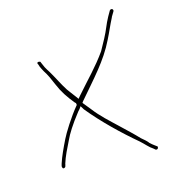

<svg xmlns="http://www.w3.org/2000/svg" viewBox="-122 -721 790 857"><g transform="rotate(-20 273.5 -293.0)"><path d="M53 -39C53 -32 54 -25 63 -28C65 -29 67 -30 68 -32L72 -43V-44C84 -74 105 -108 124 -139C137 -162 162 -196 206 -243C212 -248 219 -255 224 -262L233 -244C285 -167 357 -85 418 -24C436 -5 449 15 464 26L473 35C473 35 474 36 478 36C482 36 486 32 486 26C486 25 486 24 483 22L475 15C470 11 462 3 455 -5V-6C449 -15 439 -25 428 -36C406 -64 383 -89 354 -122C324 -156 289 -193 264 -233L237 -273L242 -279C321 -357 390 -417 439 -499C459 -531 470 -554 491 -587V-588L507 -610C509 -613 508 -614 508 -616C507 -621 503 -623 498 -622C496 -622 494 -620 493 -619L477 -596C456 -565 448 -542 426 -509C416 -494 405 -477 394 -461C346 -404 298 -365 240 -309L227 -296L218 -311C209 -326 200 -339 192 -353C176 -383 164 -416 152 -441C144 -460 134 -473 128 -495L124 -507V-508C124 -512 105 -517 109 -504L110 -503L113 -490C115 -483 119 -475 123 -465C135 -443 143 -419 152 -391C164 -353 181 -322 207 -284C207 -284 210 -286 210 -277V-273C168 -231 123 -170 110 -148C90 -115 69 -79 57 -50ZM264 -233V-234Z"/></g></svg>

Font: Stray Cat
Style: ExLtExt
Weight: 200
Version: Version 1.0